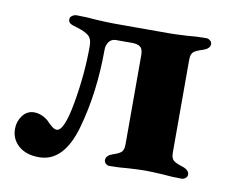

<svg xmlns="http://www.w3.org/2000/svg" viewBox="-57 -497 683 580"><g transform="rotate(10 284.5 -207.0)"><path d="M10 -58Q10 -81 23.5 -99Q37 -117 59 -117Q71 -117 82.5 -112Q94 -107 103 -99Q111 -90 119.5 -83.5Q128 -77 134 -77Q157 -77 173 -167Q189 -257 189 -343Q189 -366 177 -375.5Q165 -385 141 -392Q126 -396 120 -400Q114 -404 114 -413Q114 -419 120.5 -423.5Q127 -428 134 -428Q165 -428 195 -425Q233 -423 249 -423H420Q436 -423 472 -425Q500 -428 532 -428Q538 -428 543.5 -423.5Q549 -419 549 -413Q549 -399 529 -392Q509 -386 500.5 -379.5Q492 -373 492 -355V-70Q492 -52 500.5 -45.5Q509 -39 529 -33Q549 -26 549 -12Q549 -6 543.5 -1.5Q538 3 532 3Q501 3 472 0Q436 -2 420 -2Q403 -2 369 0Q341 3 310 3Q304 3 299 -1.5Q294 -6 294 -12Q294 -26 313 -33Q332 -39 339.5 -45.5Q347 -52 347 -70V-343Q347 -362 338.5 -368.5Q330 -375 313 -375H264Q250 -375 242.5 -364.5Q235 -354 235 -341Q235 -209 203.5 -97.5Q172 14 96 14Q56 14 33 -6.5Q10 -27 10 -58Z"/></g></svg>

Font: EB Garamond ExtraBold
Style: Regular
Weight: 800
Designer: Georg Duffner and Octavio Pardo
Foundry: Georg Duffner
Version: Version 1.000